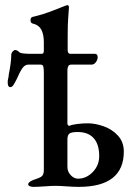

<svg xmlns="http://www.w3.org/2000/svg" viewBox="-20 -726 533 749"><path d="M90 -7Q90 -16 110 -24Q133 -31 142 -37.5Q151 -44 151 -62V-444Q151 -458 149 -466Q147 -474 138 -474H91Q77 -474 67 -459.5Q57 -445 45 -417Q38 -403 32.5 -394.5Q27 -386 20 -386Q10 -386 10 -406Q10 -413 12 -420Q14 -427 14 -434Q24 -484 24 -512Q24 -519 29.5 -525Q35 -531 39 -531Q47 -531 57 -521Q65 -516 105 -516H142Q151 -516 151 -527V-561Q151 -592 141 -610.5Q131 -629 108 -634Q99 -636 99 -647Q99 -658 107 -660Q150 -670 190 -686Q230 -702 236 -704Q242 -706 242 -706Q249 -706 249 -697Q249 -691 246.5 -662.5Q244 -634 244 -585V-530Q244 -516 255 -516H350Q361 -516 361 -503Q361 -493 354 -483.5Q347 -474 338 -474H259Q250 -474 247 -469Q244 -464 243 -455V-244Q243 -239 246.5 -236.5Q250 -234 253 -236Q262 -240 283 -242.5Q304 -245 322 -245Q351 -245 384 -233.5Q417 -222 440 -197Q463 -172 463 -135Q463 3 287 3Q266 3 240 1Q214 -1 196 -1Q180 -1 154 1Q128 3 110 3Q103 3 96.5 0.5Q90 -2 90 -7ZM367 -117Q367 -163 345.5 -187Q324 -211 283 -211Q259 -211 251 -205Q243 -199 243 -182V-75Q243 -56 256 -42.5Q269 -29 284 -29Q317 -29 342 -55Q367 -81 367 -117Z"/></svg>

Font: EB Garamond Medium
Style: Regular
Weight: 500
Designer: Georg Duffner and Octavio Pardo
Foundry: Georg Duffner
Version: Version 1.000